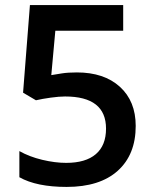

<svg xmlns="http://www.w3.org/2000/svg" viewBox="-20 -734 611 764"><path d="M286.1 -445.8Q394 -445.8 457 -388.7Q520 -331.5 520 -232.9Q520 -118.7 448.5 -54.4Q377 9.8 245.1 9.8Q125.5 9.8 57.1 -28.8V-132.8Q96.7 -110.4 147.9 -98.1Q199.2 -85.9 243.2 -85.9Q320.8 -85.9 361.3 -120.6Q401.9 -155.3 401.9 -222.2Q401.9 -350.1 238.8 -350.1Q215.8 -350.1 182.1 -345.5Q148.4 -340.8 123 -335L71.8 -365.2L99.1 -713.9H470.2V-611.8H200.2L184.1 -435.1Q201.2 -438 225.8 -441.9Q250.5 -445.8 286.1 -445.8Z"/></svg>

Font: f41836669439504   
Style: Regular
Weight: 600
Foundry: Ascender Corporation
Version: Version 1.10